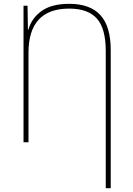

<svg xmlns="http://www.w3.org/2000/svg" viewBox="-20 -744 693 1004"><path d="M559 -482V240H533V-477Q533 -595 486.5 -647Q440 -699 342 -699Q129 -699 129 -468V0H103V-714H124L126 -588H128Q145 -649 197.5 -686.5Q250 -724 342 -724Q451 -724 505 -665Q559 -606 559 -482Z"/></svg>

Font: Noto Sans UI Thin
Style: Regular
Weight: 250
Designer: Monotype Design Team
Foundry: Monotype Imaging Inc.
Version: Version 1.001